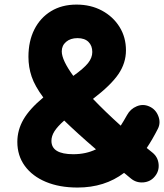

<svg xmlns="http://www.w3.org/2000/svg" viewBox="-20 -756 721 844"><path d="M56.2 -132.3Q56.2 -184.1 83 -230.7Q109.9 -277.3 170.4 -327.6Q133.3 -377.4 119.1 -419.2Q105 -460.9 105 -505.9Q105 -575.2 131.1 -626.7Q157.2 -678.2 204.6 -707Q252 -735.8 316.4 -735.8Q378.9 -735.8 428 -709.5Q477.1 -683.1 505.4 -637.7Q533.7 -592.3 533.7 -534.7Q533.7 -479 500.7 -430.4Q467.8 -381.8 388.7 -321.3Q441.4 -266.1 510.7 -203.6Q524.4 -225.1 538.6 -250.5Q553.2 -277.3 581.1 -288.8Q608.9 -300.3 636.2 -288.1Q664.1 -275.9 675.8 -246.1Q687.5 -216.3 673.8 -189.5Q649.9 -142.6 625 -105.5Q637.7 -95.2 650.4 -85Q674.3 -65.4 677.2 -34.7Q680.2 -3.9 660.6 19.5Q641.6 43 610.6 45.7Q579.6 48.3 556.2 29.3Q540.5 16.1 525.4 3.9Q440.4 68.4 320.8 68.4Q241.2 68.4 181.6 43.5Q122.1 18.6 89.1 -26.6Q56.2 -71.8 56.2 -132.3ZM251.5 -530.3Q251.5 -491.7 302.2 -422.4Q348.1 -455.1 366.9 -478.5Q385.7 -502 385.7 -527.3Q385.7 -555.2 368.9 -571.8Q352.1 -588.4 320.8 -588.4Q289.6 -588.4 270.5 -572Q251.5 -555.7 251.5 -530.3ZM206.1 -136.7Q206.1 -78.1 302.2 -78.1Q357.9 -78.1 401.9 -99.6Q359.9 -135.7 325.2 -167.2Q290.5 -198.7 262.2 -226.1Q232.4 -199.7 219.2 -178.7Q206.1 -157.7 206.1 -136.7Z"/></svg>

Font: Mikhak-DS1-FD ExtraBold
Style: Regular
Weight: 800
Designer: Amin Abedi
Version: Version 3.2